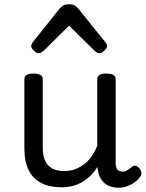

<svg xmlns="http://www.w3.org/2000/svg" viewBox="-20 -859 685 898"><path d="M269 17Q211 17 172 -3.5Q133 -24 113.5 -64.5Q94 -105 94 -166V-489Q94 -502 104.5 -508.5Q115 -515 136 -515Q158 -515 169 -508.5Q180 -502 180 -489V-166Q180 -131 191 -107Q202 -83 224.5 -71Q247 -59 280 -59Q308 -59 332 -68Q356 -77 375.5 -92.5Q395 -108 410 -130Q425 -152 435 -177V-489Q435 -502 445.5 -508.5Q456 -515 478 -515Q499 -515 510 -508.5Q521 -502 521 -489V-96Q521 -82 525 -73Q529 -64 536.5 -60Q544 -56 553 -56Q562 -56 569.5 -59.5Q577 -63 584.5 -69Q592 -75 599 -80Q607 -86 616.5 -83Q626 -80 634 -69Q639 -62 641 -52Q643 -42 636 -33Q626 -18 610 -6.5Q594 5 575 12Q556 19 536 19Q512 19 494.5 12.5Q477 6 465 -6Q453 -18 446 -34Q439 -50 437 -69L436 -78Q422 -56 404.5 -38.5Q387 -21 366 -8.5Q345 4 320.5 10.5Q296 17 269 17ZM161 -610Q151 -610 138.5 -622Q126 -634 126 -644Q126 -647 127 -650Q128 -653 132 -660L259 -819Q265 -826 274.5 -832.5Q284 -839 303 -839Q322 -839 331 -832.5Q340 -826 346 -819L474 -660Q479 -653 480 -650Q481 -647 481 -644Q481 -634 468 -622Q455 -610 446 -610Q439 -610 433 -613.5Q427 -617 421 -623L303 -739L186 -623Q179 -617 173 -613.5Q167 -610 161 -610Z"/></svg>

Font: Playwrite ID
Style: Regular
Weight: 400
Designer: Veronika Burian, José Scaglione
Foundry: TypeTogether
Version: Version 1.002